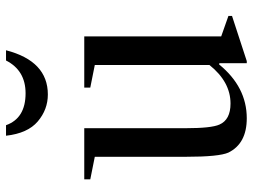

<svg xmlns="http://www.w3.org/2000/svg" viewBox="-121 -709 840 638"><g transform="rotate(-90 299.0 -390.0)"><path d="M402 -495 327 -510V-530H497V-75L565 -51V-39L415 10H408V-81L404 -82Q329 10 225 10Q141 10 111 -51Q97 -82 97 -193V-495L22 -510V-530H192V-193Q192 -108 204 -81Q220 -44 274 -44Q346 -44 402 -114ZM167 -790H202Q225 -725 308 -725Q384 -725 417 -790H451Q415 -651 304 -651Q254 -651 214.5 -684.5Q175 -718 167 -790Z"/></g></svg>

Font: Libre Caslon Text
Style: Regular
Weight: 400
Designer: Pablo Impallari, Rodrigo Fuenzalida
Foundry: Pablo Impallari, Rodrigo Fuenzalida
Version: Version 1.002